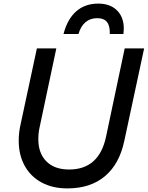

<svg xmlns="http://www.w3.org/2000/svg" viewBox="-20 -1034 821 1067"><path d="M84 -252Q84 -297 94 -341L185 -765H293L200 -326Q193 -294 193 -260Q193 -182 238 -137Q283 -92 364 -92Q530 -92 569 -273L673 -765H781L671 -252Q644 -123 563.5 -55Q483 13 354 13Q272 13 211 -20Q150 -53 117 -113Q84 -173 84 -252ZM526 -1014Q592 -1014 630 -976.5Q668 -939 668 -875Q668 -865 666 -845H590Q592 -889 575 -911Q558 -933 520 -933Q482 -933 455.5 -911Q429 -889 416 -845H333Q354 -927 403 -970.5Q452 -1014 526 -1014Z"/></svg>

Font: Application Medium
Style: Italic
Weight: 500
Italic angle: -12°
Designer: Wei Huang
Foundry: Wei Huang
Version: Version 0.012